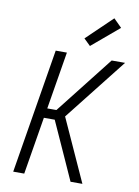

<svg xmlns="http://www.w3.org/2000/svg" viewBox="-104 -1047 807 1115"><g transform="rotate(10 300.0 -489.5)"><path d="M54 0 175 -735H241L185 -396H239L505 -735H584L295 -368L462 0H392L338 -120L239 -339H175L119 0ZM366 -796 327 -834 478 -979 526 -931Z"/></g></svg>

Font: Iosevka Curly LtExObl
Style: Regular
Weight: 300
Width: 7
Italic angle: -9°
Monospace: yes
Designer: Belleve Invis
Foundry: Belleve Invis
Version: Version 11.1.0; ttfautohint (v1.8.3)